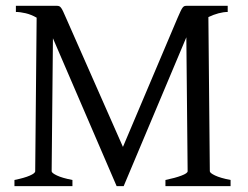

<svg xmlns="http://www.w3.org/2000/svg" viewBox="-20 -635 846 655"><path d="M756.8 -594.2Q742.7 -594.2 725.3 -589.6Q708 -585 690.9 -576.7L695.8 -50.8Q695.8 -44.9 713.6 -36.4Q731.4 -27.8 766.6 -21V0H544.4V-21Q577.6 -27.8 598.9 -35.9Q620.1 -43.9 620.1 -50.8L615.7 -507.8L401.9 0H377.9L160.6 -504.4L156.2 -50.8Q156.2 -44.9 174.1 -36.4Q191.9 -27.8 227.1 -21V0H29.3V-21Q63 -27.8 81.5 -35.9Q100.1 -43.9 100.1 -50.8L105 -574.7Q86.4 -585.4 67.6 -589.8Q48.8 -594.2 34.2 -594.2V-615.2H173.8Q178.7 -615.2 182.1 -613.8Q185.5 -612.3 188.7 -607.9Q191.9 -603.5 195.6 -595.5Q199.2 -587.4 205.1 -574.2L399.4 -133.8L585.9 -574.2Q592.3 -588.9 596.2 -597.2Q600.1 -605.5 603.3 -609.4Q606.4 -613.3 609.6 -614.3Q612.8 -615.2 617.2 -615.2H756.8Z"/></svg>

Font: Gentium Plus Afr
Style: Regular
Weight: 400
Designer: J. Victor Gaultney, Annie Olsen, Iska Routamaa, Becca Hirsbrunner
Foundry: SIL International
Version: Version 5.000